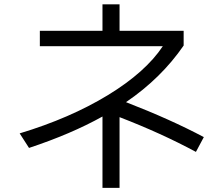

<svg xmlns="http://www.w3.org/2000/svg" viewBox="-20 -828 1040 901"><path d="M72.3 -202.1Q308.6 -273.4 485.8 -381.3Q663.1 -489.3 744.1 -611.3H167V-683.6H460.9V-807.6H541V-683.6H841.8V-614.3Q736.3 -460.9 571.3 -348.6Q780.3 -267.6 936.5 -184.6L899.4 -115.2Q738.3 -202.1 541 -278.3V53.7H460.9V-281.2Q313.5 -199.2 116.2 -133.8Z"/></svg>

Font: GenEi M Gothic v2 Regular
Style: Regular
Weight: 400
Version: Version 2.0